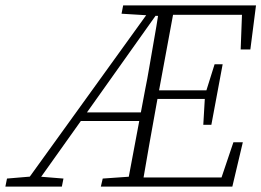

<svg xmlns="http://www.w3.org/2000/svg" viewBox="-54 -694 972 714"><path d="M447 0 452 -34H793L759 -2L814 -165H849L810 0ZM841 -510 847 -670 867 -639H565L570 -674H898L877 -510ZM-34 0 -28 -30 67 -38H83L182 -30L176 0ZM418 0 486 -362Q494 -401 500.5 -440Q507 -479 514 -518Q521 -557 527.5 -596Q534 -635 540 -674H596L529 -312Q515 -234 501 -156Q487 -78 474 0ZM702 -230 708 -333 712 -353 744 -455H774L732 -230ZM321 0 328 -30 442 -38H449L443 0ZM398 -643 404 -674H567L560 -635H529ZM30 0 516 -674H552L258 -260L73 0ZM237 -244V-276H493V-244ZM509 -326V-358H733V-326Z"/></svg>

Font: Source Serif 4 18pt Light
Style: Italic
Weight: 300
Italic angle: -12°
Designer: Frank Grießhammer
Foundry: Adobe Systems Incorporated
Version: Version 4.004;hotconv 1.0.116;makeotfexe 2.5.65601